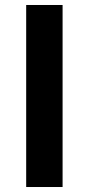

<svg xmlns="http://www.w3.org/2000/svg" viewBox="-20 -750 355 770"><path d="M85 -730H231V0H85Z"/></svg>

Font: Enso
Style: Bold
Weight: 700
Designer: Coji Morishita
Foundry: UNDERFOREST DESIGN
Version: Version 1.000